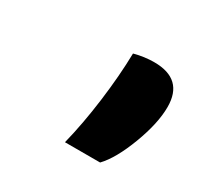

<svg xmlns="http://www.w3.org/2000/svg" viewBox="-65 -785 381 369"><g transform="rotate(30 125.0 -600.5)"><path d="M141 -704Q163 -710 185 -710Q250 -710 250 -648Q250 -612 231.5 -563Q213 -514 191 -491H113Q125 -539 132.5 -596.5Q140 -654 141 -704Z"/></g></svg>

Font: Sansita
Style: Italic
Weight: 400
Italic angle: -11°
Designer: Pablo Cosgaya
Foundry: Omnibus-Type
Version: Version 1.006